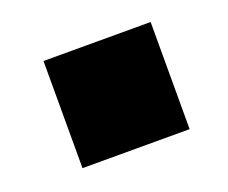

<svg xmlns="http://www.w3.org/2000/svg" viewBox="-55 -442 461 389"><g transform="rotate(-20 176.0 -247.5)"><path d="M66 -363H297V-132H66Z"/></g></svg>

Font: Hanken Grotesk Medium
Style: Regular
Weight: 500
Designer: Alfredo Marco Pradil
Foundry: Hanken Design Co.
Version: Version 3.014